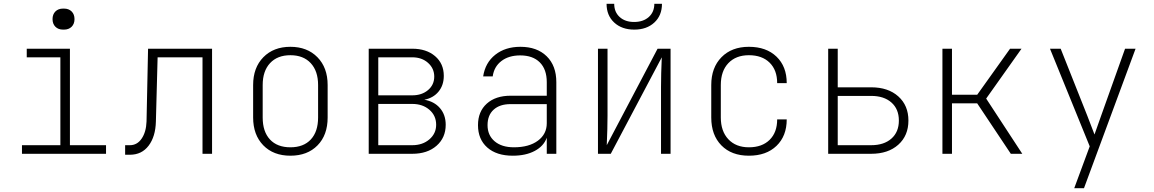

<svg xmlns="http://www.w3.org/2000/svg" viewBox="-20 -805 6040 1005"><path d="M310 -650Q285 -650 270 -665Q255 -680 255 -705Q255 -730 270 -745Q285 -760 310 -760H315Q340 -760 355 -745Q370 -730 370 -705Q370 -680 355 -665Q340 -650 315 -650ZM535 0H95V-45H296V-505H120V-550H346V-45H535Z M635 5V-45H660Q698 -45 721.5 -79.5Q745 -114 747 -169L755 -550H1090V0H1040V-505H805L796 -169Q794 -90 758 -42.5Q722 5 660 5Z M1305 -190V-360Q1305 -451 1358.5 -505.5Q1412 -560 1500 -560Q1588 -560 1641.5 -505.5Q1695 -451 1695 -360V-190Q1695 -98 1642 -44Q1589 10 1500 10Q1411 10 1358 -44.5Q1305 -99 1305 -190ZM1645 -190V-360Q1645 -433 1606.5 -474.5Q1568 -516 1500 -516Q1432 -516 1393.5 -474.5Q1355 -433 1355 -360V-190Q1355 -116 1393 -75Q1431 -34 1500 -34Q1569 -34 1607 -75Q1645 -116 1645 -190Z M2313 -152Q2313 -84 2265 -42Q2217 0 2138 0H1910V-550H2138Q2212 -550 2257.5 -511Q2303 -472 2303 -408Q2303 -359 2275.5 -325.5Q2248 -292 2201 -283Q2253 -274 2283 -239Q2313 -204 2313 -152ZM1960 -505V-306H2138Q2188 -306 2220.5 -333.5Q2253 -361 2253 -404Q2253 -447 2220.5 -476Q2188 -505 2138 -505ZM2138 -45Q2192 -45 2227.5 -75.5Q2263 -106 2263 -152Q2263 -200 2227.5 -230.5Q2192 -261 2138 -261H1960V-45Z M2892 -375V0H2842V-84Q2826 -40 2779 -15Q2732 10 2664 10Q2579 10 2530.5 -33Q2482 -76 2482 -150Q2482 -221 2528 -262.5Q2574 -304 2653 -304H2842V-375Q2842 -442 2805.5 -478.5Q2769 -515 2703 -515Q2643 -515 2604.5 -485.5Q2566 -456 2559 -405H2509Q2520 -477 2572.5 -518.5Q2625 -560 2704 -560Q2791 -560 2841.5 -510.5Q2892 -461 2892 -375ZM2842 -160V-260H2652Q2596 -260 2564 -231Q2532 -202 2532 -150Q2532 -97 2569 -65.5Q2606 -34 2670 -34Q2749 -34 2795.5 -68.5Q2842 -103 2842 -160Z M3110 0V-550H3160V-200Q3160 -134 3156 -45L3422 -550H3490V0H3440V-350Q3440 -417 3444 -505L3177 0ZM3155 -785H3195Q3195 -742 3223.5 -716Q3252 -690 3299 -690Q3347 -690 3376 -716Q3405 -742 3405 -785H3445Q3445 -724 3405 -687Q3365 -650 3300 -650Q3235 -650 3195 -687Q3155 -724 3155 -785Z M3703 -190V-360Q3703 -451 3756.5 -505.5Q3810 -560 3900 -560Q3991 -560 4044.5 -508.5Q4098 -457 4098 -370H4048Q4048 -438 4008.5 -477Q3969 -516 3900 -516Q3832 -516 3792.5 -474.5Q3753 -433 3753 -360V-190Q3753 -118 3792.5 -76Q3832 -34 3900 -34Q3969 -34 4008.5 -73Q4048 -112 4048 -180H4098Q4098 -93 4044.5 -41.5Q3991 10 3900 10Q3809 10 3756 -44Q3703 -98 3703 -190Z M4315 0V-550H4365V-348H4540Q4629 -348 4682 -300.5Q4735 -253 4735 -174Q4735 -95 4682 -47.5Q4629 0 4540 0ZM4540 -45Q4607 -45 4646 -79.5Q4685 -114 4685 -174Q4685 -234 4646 -268.5Q4607 -303 4540 -303H4365V-45Z M4963 0H4913V-550H4963V-309H5095L5267 -550H5327L5142 -289L5331 0H5271L5095 -264H4963Z M5603 180 5684 -39 5476 -550H5532L5671 -200L5709 -101L5744 -200L5869 -550H5924L5654 180Z"/></svg>

Font: JetBrains Mono Extra Light
Style: Regular
Weight: 200
Monospace: yes
Designer: Philipp Nurullin, Konstantin Bulenkov
Foundry: JetBrains
Version: 2.002